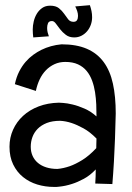

<svg xmlns="http://www.w3.org/2000/svg" viewBox="-20 -717 516 750"><path d="M432.1 -273.9Q431.2 -224.6 429.2 -175.8Q428.2 -154.8 427.2 -131.8Q426.3 -108.9 425 -85.7Q423.8 -62.5 422.1 -40Q420.4 -17.6 418.9 2L352.1 0Q353 -14.2 353.5 -27.8Q354 -41.5 354 -55.2Q332 -31.7 307.6 -18.6Q283.2 -5.4 261.2 1.5Q235.8 9.8 210.9 12.2Q205.6 13.2 200.9 13.2Q196.3 13.2 190.9 13.2Q156.7 13.2 125.5 3.7Q94.2 -5.9 70.1 -25.4Q45.9 -44.9 31.5 -74.5Q17.1 -104 17.1 -144Q17.1 -179.2 31 -210.2Q44.9 -241.2 70.1 -264.4Q95.2 -287.6 130.9 -301.3Q166.5 -314.9 210 -315.9Q211.4 -315.9 226.6 -314.9Q241.7 -314 263.4 -308.8Q285.2 -303.7 310.3 -292.7Q335.4 -281.7 356.9 -262.2Q356.9 -284.2 356 -308.6Q355 -333 351.3 -356.7Q347.7 -380.4 339.8 -401.9Q332 -423.3 318.6 -439.7Q305.2 -456.1 284.7 -465.6Q264.2 -475.1 234.9 -475.1Q211.9 -475.1 192.9 -466.3Q173.8 -457.5 159.2 -442.4Q144.5 -427.2 134.8 -406.5Q125 -385.7 120.1 -361.8L38.1 -388.2Q43.9 -416 54.9 -437.5Q65.9 -459 79.8 -475.1Q93.8 -491.2 109.6 -502.7Q125.5 -514.2 141.1 -522Q177.7 -540 220.2 -543.9Q278.8 -543.9 319.3 -526.4Q359.9 -508.8 385 -474.6Q410.2 -440.4 421.1 -390.1Q432.1 -339.8 432.1 -273.9ZM356 -138.2Q356 -147.9 356.4 -157.5Q356.9 -167 356.9 -175.8Q331.1 -202.1 305.9 -215.8Q280.8 -229.5 260.3 -236.3Q236.8 -244.1 214.8 -245.1Q184.6 -245.1 162.8 -236.6Q141.1 -228 127.2 -213.9Q113.3 -199.7 106.7 -181.6Q100.1 -163.6 100.1 -144Q100.1 -124 107.4 -107.9Q114.7 -91.8 128.2 -80.6Q141.6 -69.3 160.9 -63.2Q180.2 -57.1 204.1 -57.1Q227.5 -59.1 252.9 -67.9Q274.9 -75.7 301.5 -92Q328.1 -108.4 356 -138.2ZM331.1 -696.8Q335 -685.5 337.4 -673.8Q339.8 -662.1 339.8 -649.9Q339.8 -634.3 334.7 -620.1Q329.6 -606 320.3 -595Q311 -584 298.1 -577.4Q285.2 -570.8 270 -570.8Q250.5 -570.8 237.3 -580.8Q224.1 -590.8 214.8 -602.8Q205.6 -614.7 198.2 -624.8Q190.9 -634.8 183.1 -634.8Q170.9 -634.8 167.5 -626.2Q164.1 -617.7 164.1 -607.9Q164.1 -599.1 166 -590.8Q168 -582.5 170.9 -575.2L109.9 -570.8Q108.9 -578.6 108.4 -586.4Q107.9 -594.2 107.9 -602.1Q107.9 -617.2 111.8 -633.5Q115.7 -649.9 124 -663.6Q132.3 -677.2 145 -686Q157.7 -694.8 175.8 -694.8Q197.8 -694.8 210 -685.1Q222.2 -675.3 230.5 -663.3Q238.8 -651.4 246.3 -641.6Q253.9 -631.8 267.1 -631.8Q276.9 -631.8 280.8 -638.2Q284.7 -644.5 284.7 -654.8Q284.7 -664.6 281.5 -673.8Q278.3 -683.1 273.9 -691.9Z"/></svg>

Font: Englebert
Style: Regular
Weight: 400
Designer: Astigmatic (AOETI)
Foundry: Astigmatic (AOETI)
Version: Version 1.000